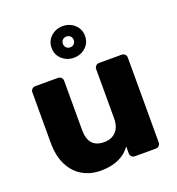

<svg xmlns="http://www.w3.org/2000/svg" viewBox="-139 -877 919 999"><g transform="rotate(-20 320.5 -377.5)"><path d="M249.8 10Q193 10 148.5 -16.1Q104 -42.1 78.8 -92.5Q53.5 -142.9 53.5 -215.9V-494.9Q53.5 -505.5 60.8 -512.8Q68 -520 78.6 -520H204.4Q215 -520 222.2 -512.8Q229.5 -505.5 229.5 -494.9V-222.1Q229.5 -123.6 316.6 -123.6Q358.2 -123.6 382.5 -149.4Q406.8 -175.2 406.8 -222.1V-494.9Q406.8 -505.5 414 -512.8Q421.3 -520 431.9 -520H557Q567.6 -520 574.9 -512.8Q582.1 -505.5 582.1 -494.9V-25.1Q582.1 -14.5 574.9 -7.2Q567.6 0 557 0H441.3Q430.6 0 423.4 -7.2Q416.1 -14.5 416.1 -25.1V-63.4Q390.4 -27.1 348.8 -8.6Q307.3 10 249.8 10ZM319.1 -590Q281 -590 253.7 -614.7Q226.5 -639.5 226.5 -677.5Q226.5 -715.5 253.6 -740.2Q280.8 -765 318.9 -765Q357 -765 384.2 -740.2Q411.5 -715.5 411.5 -677.5Q411.5 -639.5 384.4 -614.7Q357.2 -590 319.1 -590ZM319 -647.5Q332 -647.5 340.5 -656Q349 -664.5 349 -677.5Q349 -690.5 340.5 -699Q332 -707.5 319 -707.5Q306 -707.5 297.5 -699Q289 -690.5 289 -677.5Q289 -664.5 297.5 -656Q306 -647.5 319 -647.5Z"/></g></svg>

Font: Rubik Light
Style: Regular
Weight: 300
Designer: Hubert and Fischer
Foundry: Hubert and Fischer
Version: Version 2.300;gftools[0.9.30]